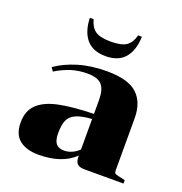

<svg xmlns="http://www.w3.org/2000/svg" viewBox="-131 -833 906 957"><g transform="rotate(20 322.0 -354.5)"><path d="M184 -719H204Q214 -679 239.5 -661Q265 -643 322 -643Q379 -643 404.5 -661Q430 -679 440 -719H460Q458 -647 424 -606.5Q390 -566 322 -566Q254 -566 220 -606.5Q186 -647 184 -719ZM367 -50V-55Q300 10 176 10Q111 10 74.5 -19.5Q38 -49 38 -111Q38 -173 74.5 -208Q111 -243 181 -258Q251 -273 367 -276V-349Q367 -405 345 -429.5Q323 -454 268 -454Q222 -454 182.5 -441.5Q143 -429 102 -404L89 -423Q137 -457 204.5 -477.5Q272 -498 356 -498Q469 -498 517 -453.5Q565 -409 565 -325V-48Q565 -37 569.5 -33Q574 -29 589 -26L624 -18V0H418Q390 0 378.5 -11.5Q367 -23 367 -50ZM367 -87V-249Q311 -245 282 -231.5Q253 -218 242.5 -193Q232 -168 232 -125Q232 -87 245.5 -70Q259 -53 288 -53Q331 -53 367 -87Z"/></g></svg>

Font: Chonburi
Style: Regular
Weight: 400
Designer: Thanarat Vachiruckul and Stawix Ruecha
Foundry: Cadson Demak & Katatrad
Version: Version 1.000